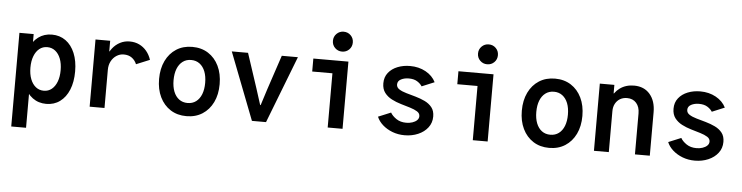

<svg xmlns="http://www.w3.org/2000/svg" viewBox="-52 -1013 5730 1483"><g transform="rotate(5 2812.5 -271.5)"><path d="M65.9 205.1V-521H176.3V-460.4H191.9L168.9 -408.7V-120.6L199.7 -61H180.7V205.1ZM319.3 7.8Q258.8 7.8 213.6 -25.6Q168.5 -59.1 143.3 -119.4Q118.2 -179.7 118.2 -261.2Q118.2 -342.3 143.1 -402.6Q168 -462.9 212.6 -496.1Q257.3 -529.3 317.4 -529.3Q378.9 -529.3 424.6 -496.3Q470.2 -463.4 495.4 -402.8Q520.5 -342.3 520.5 -261.2Q520.5 -179.2 495.6 -118.9Q470.7 -58.6 425.5 -25.4Q380.4 7.8 319.3 7.8ZM292 -91.8Q327.1 -91.8 353.3 -113Q379.4 -134.3 393.8 -172.1Q408.2 -210 408.2 -261.2Q408.2 -312 393.6 -349.9Q378.9 -387.7 352.3 -408.7Q325.7 -429.7 290 -429.7Q255.4 -429.7 229.2 -408.9Q203.1 -388.2 188.5 -350.3Q173.8 -312.5 173.8 -261.2Q173.8 -210 188.5 -172.1Q203.1 -134.3 229.7 -113Q256.3 -91.8 292 -91.8Z M655.8 0V-521H769.5V-439H787.1L752.9 -391.6Q763.7 -431.2 787.8 -462.2Q812 -493.2 846.2 -511Q880.4 -528.8 920.4 -528.8Q961.9 -528.8 994.9 -512.9Q1027.8 -497.1 1051.8 -468.5Q1075.7 -439.9 1088.4 -400.9L983.9 -357.9Q971.2 -388.7 946 -406.7Q920.9 -424.8 883.3 -424.8Q854 -424.8 828.1 -408.4Q802.2 -392.1 786.6 -363Q771 -334 771 -295.4V0Z M1406.2 7.8Q1335.4 7.8 1282.7 -25.9Q1230 -59.6 1200.7 -119.9Q1171.4 -180.2 1171.4 -260.3Q1171.4 -340.8 1200.7 -401.4Q1230 -461.9 1282.7 -495.6Q1335.4 -529.3 1406.2 -529.3Q1477.1 -529.3 1529.8 -495.6Q1582.5 -461.9 1611.8 -401.4Q1641.1 -340.8 1641.1 -260.3Q1641.1 -180.2 1611.8 -119.9Q1582.5 -59.6 1529.8 -25.9Q1477.1 7.8 1406.2 7.8ZM1406.2 -94.2Q1444.3 -94.2 1471.9 -114.7Q1499.5 -135.3 1514.2 -172.6Q1528.8 -210 1528.8 -260.3Q1528.8 -311.5 1514.2 -348.9Q1499.5 -386.2 1471.9 -407Q1444.3 -427.7 1406.2 -427.7Q1368.2 -427.7 1340.6 -407Q1313 -386.2 1298.3 -348.9Q1283.7 -311.5 1283.7 -260.3Q1283.7 -210 1298.3 -172.6Q1313 -135.3 1340.6 -114.7Q1368.2 -94.2 1406.2 -94.2Z M1914.1 0 1712.4 -521H1838.4L1926.3 -254.4L1966.8 -127.4H1970.7L2011.2 -254.4L2100.1 -521H2225.1L2023.4 0Z M2501.5 0V-521H2616.7V0ZM2344.7 -420.4V-521H2616.7V-420.4ZM2560.5 -593.8Q2528.3 -593.8 2505.9 -616Q2483.4 -638.2 2483.4 -670.9Q2483.4 -703.6 2505.9 -725.8Q2528.3 -748 2560.5 -748Q2593.3 -748 2615.5 -725.8Q2637.7 -703.6 2637.7 -670.9Q2637.7 -638.2 2615.5 -616Q2593.3 -593.8 2560.5 -593.8Z M3098.1 7.8Q3046.9 7.8 3002.9 -9Q2959 -25.9 2927.2 -54.2Q2895.5 -82.5 2881.3 -117.2L2979.5 -157.7Q2993.2 -132.8 3024.9 -111.1Q3056.6 -89.4 3102.5 -89.4Q3127.9 -89.4 3149.9 -96.7Q3171.9 -104 3185.5 -117.2Q3199.2 -130.4 3199.2 -148.4Q3199.2 -170.9 3177.5 -184.6Q3155.8 -198.2 3121.8 -208.5Q3087.9 -218.8 3049.6 -230Q3011.2 -241.2 2977.3 -258.8Q2943.4 -276.4 2921.6 -304.9Q2899.9 -333.5 2899.9 -377.9Q2899.9 -426.3 2926.8 -460Q2953.6 -493.7 2997.8 -511.2Q3042 -528.8 3094.7 -528.8Q3162.6 -528.8 3216.1 -499.3Q3269.5 -469.7 3293.9 -420.4L3196.3 -379.9Q3183.6 -400.4 3158.2 -416.3Q3132.8 -432.1 3092.8 -432.1Q3058.6 -432.1 3032.5 -418.5Q3006.3 -404.8 3006.3 -377.9Q3006.3 -355 3028.1 -341.1Q3049.8 -327.1 3084 -317.4Q3118.2 -307.6 3156.5 -296.9Q3194.8 -286.1 3229 -269.8Q3263.2 -253.4 3284.7 -226.3Q3306.2 -199.2 3306.2 -155.3Q3306.2 -106.4 3277.8 -69.6Q3249.5 -32.7 3202.1 -12.5Q3154.8 7.8 3098.1 7.8Z M3626.5 0V-521H3741.7V0ZM3469.7 -420.4V-521H3741.7V-420.4ZM3685.5 -593.8Q3653.3 -593.8 3630.9 -616Q3608.4 -638.2 3608.4 -670.9Q3608.4 -703.6 3630.9 -725.8Q3653.3 -748 3685.5 -748Q3718.3 -748 3740.5 -725.8Q3762.7 -703.6 3762.7 -670.9Q3762.7 -638.2 3740.5 -616Q3718.3 -593.8 3685.5 -593.8Z M4218.8 7.8Q4147.9 7.8 4095.2 -25.9Q4042.5 -59.6 4013.2 -119.9Q3983.9 -180.2 3983.9 -260.3Q3983.9 -340.8 4013.2 -401.4Q4042.5 -461.9 4095.2 -495.6Q4147.9 -529.3 4218.8 -529.3Q4289.6 -529.3 4342.3 -495.6Q4395 -461.9 4424.3 -401.4Q4453.6 -340.8 4453.6 -260.3Q4453.6 -180.2 4424.3 -119.9Q4395 -59.6 4342.3 -25.9Q4289.6 7.8 4218.8 7.8ZM4218.8 -94.2Q4256.8 -94.2 4284.4 -114.7Q4312 -135.3 4326.7 -172.6Q4341.3 -210 4341.3 -260.3Q4341.3 -311.5 4326.7 -348.9Q4312 -386.2 4284.4 -407Q4256.8 -427.7 4218.8 -427.7Q4180.7 -427.7 4153.1 -407Q4125.5 -386.2 4110.8 -348.9Q4096.2 -311.5 4096.2 -260.3Q4096.2 -210 4110.8 -172.6Q4125.5 -135.3 4153.1 -114.7Q4180.7 -94.2 4218.8 -94.2Z M4565.9 0V-521H4678.7V-455.1H4699.2L4661.6 -410.6Q4675.3 -461.9 4721.4 -495.4Q4767.6 -528.8 4831.1 -528.8Q4909.2 -528.8 4954.1 -476.6Q4999 -424.3 4999 -336.9V0H4883.8V-317.9Q4883.8 -368.2 4857.4 -398.2Q4831.1 -428.2 4785.6 -428.2Q4755.4 -428.2 4731.9 -414.6Q4708.5 -400.9 4694.8 -376Q4681.2 -351.1 4681.2 -317.4V0Z M5348.1 7.8Q5296.9 7.8 5252.9 -9Q5209 -25.9 5177.2 -54.2Q5145.5 -82.5 5131.3 -117.2L5229.5 -157.7Q5243.2 -132.8 5274.9 -111.1Q5306.6 -89.4 5352.5 -89.4Q5377.9 -89.4 5399.9 -96.7Q5421.9 -104 5435.5 -117.2Q5449.2 -130.4 5449.2 -148.4Q5449.2 -170.9 5427.5 -184.6Q5405.8 -198.2 5371.8 -208.5Q5337.9 -218.8 5299.6 -230Q5261.2 -241.2 5227.3 -258.8Q5193.4 -276.4 5171.6 -304.9Q5149.9 -333.5 5149.9 -377.9Q5149.9 -426.3 5176.8 -460Q5203.6 -493.7 5247.8 -511.2Q5292 -528.8 5344.7 -528.8Q5412.6 -528.8 5466.1 -499.3Q5519.5 -469.7 5543.9 -420.4L5446.3 -379.9Q5433.6 -400.4 5408.2 -416.3Q5382.8 -432.1 5342.8 -432.1Q5308.6 -432.1 5282.5 -418.5Q5256.3 -404.8 5256.3 -377.9Q5256.3 -355 5278.1 -341.1Q5299.8 -327.1 5334 -317.4Q5368.2 -307.6 5406.5 -296.9Q5444.8 -286.1 5479 -269.8Q5513.2 -253.4 5534.7 -226.3Q5556.2 -199.2 5556.2 -155.3Q5556.2 -106.4 5527.8 -69.6Q5499.5 -32.7 5452.1 -12.5Q5404.8 7.8 5348.1 7.8Z"/></g></svg>

Font: Reddit Mono SemiBold
Style: Regular
Weight: 600
Monospace: yes
Designer: Stephen Hutchings
Foundry: Reddit
Version: Version 1.014